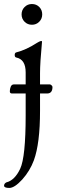

<svg xmlns="http://www.w3.org/2000/svg" viewBox="-36 -634 277 941"><path d="M160.2 -175.8V-90.8Q160.2 69.3 129.9 151.9Q110.8 203.6 73.2 245.6Q35.2 287.1 9.8 287.1Q-15.6 287.1 -16.1 276.4Q-16.1 265.6 -4.9 259.8Q36.1 250 63 192.9Q89.8 135.7 89.8 -68.8V-175.8H22.9Q11.7 -175.8 12.2 -187Q12.2 -198.2 16.6 -209Q21 -219.7 30.8 -220.2H89.8V-278.8Q89.8 -342.8 43.9 -352.1Q36.1 -353.5 36.1 -364.3Q36.1 -375 43 -377Q91.8 -389.2 145 -423.8Q169.9 -439 169.9 -429.2Q160.2 -326.2 160.2 -274.9V-220.2H209Q212.9 -219.7 216.8 -215.8Q220.7 -211.9 221.2 -208Q221.2 -175.8 194.8 -175.8ZM156.7 -599.6Q170.9 -585 170.9 -563.5Q170.9 -542 156.2 -527.3Q141.6 -512.7 120.6 -512.7Q99.1 -512.7 84.5 -527.3Q69.8 -542 69.8 -563.5Q69.8 -585 84.5 -599.6Q99.1 -614.3 120.6 -614.3Q142.1 -614.3 156.7 -599.6Z"/></svg>

Font: EBGaramond
Style: Regular
Weight: 400
Version: Version 000.012g